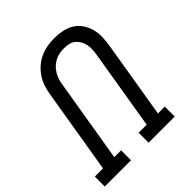

<svg xmlns="http://www.w3.org/2000/svg" viewBox="-211 -877 1013 1013"><g transform="rotate(-45 295.0 -371.0)"><path d="M186 0H-10V-74H51L130 -549Q134 -575 142.5 -600.5Q151 -626 166.5 -649.5Q182 -673 203.5 -691.5Q225 -710 250.5 -721.5Q276 -733 302.5 -737.5Q329 -742 355 -742Q385 -742 414 -736Q443 -730 467 -715.5Q491 -701 507 -678Q523 -655 531 -627.5Q539 -600 538.5 -570Q538 -540 533 -509L461 -74H512V0H317V-74H377L451 -521Q454 -540 455 -557.5Q456 -575 452.5 -592Q449 -609 440.5 -624Q432 -639 419.5 -649.5Q407 -660 389.5 -664Q372 -668 354 -668Q337 -668 320 -665Q303 -662 286.5 -653.5Q270 -645 256.5 -632Q243 -619 234 -603.5Q225 -588 219.5 -571Q214 -554 212 -537L135 -74H186Z"/></g></svg>

Font: Iosevka HT Extended
Style: Italic
Weight: 400
Width: 7
Italic angle: -9°
Monospace: yes
Designer: Belleve Invis
Foundry: Belleve Invis
Version: Version 32.3.0; ttfautohint (v1.8.4)